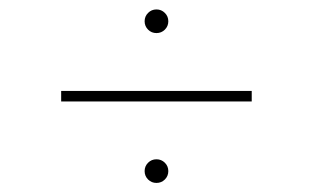

<svg xmlns="http://www.w3.org/2000/svg" viewBox="-20 -492 676 415"><path d="M524.1 -295.5V-272.7H112.2V-295.5ZM318.2 -96.6Q307.5 -96.6 300.1 -104Q292.6 -111.5 292.6 -122.2Q292.6 -132.8 300.1 -140.3Q307.5 -147.7 318.2 -147.7Q328.8 -147.7 336.3 -140.3Q343.8 -132.8 343.8 -122.2Q343.8 -111.5 336.3 -104Q328.8 -96.6 318.2 -96.6ZM318.2 -420.5Q307.5 -420.5 300.1 -427.9Q292.6 -435.4 292.6 -446Q292.6 -456.7 300.1 -464.1Q307.5 -471.6 318.2 -471.6Q328.8 -471.6 336.3 -464.1Q343.8 -456.7 343.8 -446Q343.8 -435.4 336.3 -427.9Q328.8 -420.5 318.2 -420.5Z"/></svg>

Font: Inter Thin BETA
Style: Regular
Weight: 100
Designer: Rasmus Andersson
Foundry: rsms
Version: Version 3.011;git-f93a4a705